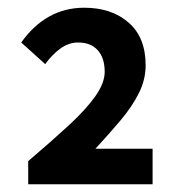

<svg xmlns="http://www.w3.org/2000/svg" viewBox="-20 -908 464 497"><path d="M53 -431V-491Q113 -542 157.5 -583Q202 -624 226.5 -658.5Q251 -693 251 -722Q251 -758 233 -778Q215 -798 182 -798Q158 -798 136.5 -782.5Q115 -767 97 -742L35 -798Q66 -842 107 -865Q148 -888 198 -888Q269 -888 313 -849.5Q357 -811 357 -739Q357 -702 339.5 -667Q322 -632 292.5 -597Q263 -562 227 -523H375V-431Z"/></svg>

Font: Noto Sans SC Thin
Style: Bold
Weight: 700
Version: Version 2.004-H2;hotconv 1.0.118;makeotfexe 2.5.65603